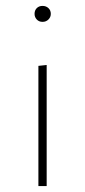

<svg xmlns="http://www.w3.org/2000/svg" viewBox="-20 -630 288 650"><path d="M97 -583Q97 -595 104.5 -602.5Q112 -610 124 -610Q136 -610 144 -602.5Q152 -595 152 -583Q152 -572 144 -564Q136 -556 124 -556Q112 -556 104.5 -564Q97 -572 97 -583ZM110 -407 138 -410V0H110Z"/></svg>

Font: Ysabeau Infant Extralight
Style: Regular
Weight: 200
Designer: Christian Thalmann (Catharsis Fonts)
Version: Version 0.003